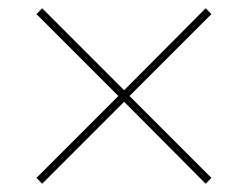

<svg xmlns="http://www.w3.org/2000/svg" viewBox="-20 -589 599 464"><path d="M82 -145 280 -343 477 -145 491 -159 293 -357 491 -555 477 -569 280 -371 82 -569 68 -555 266 -357 68 -159Z"/></svg>

Font: Noto Serif Display ExtraBold
Style: Regular
Weight: 800
Designer: Monotype Design Team
Foundry: Monotype Imaging Inc.
Version: Version 2.009